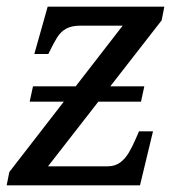

<svg xmlns="http://www.w3.org/2000/svg" viewBox="-21 -556 552 576"><path d="M68 -251 78 -297H206H310H412L402 -251H274H170ZM-1 0 7 -40 347 -479H220Q194 -479 177.5 -470Q161 -461 150 -443Q139 -425 126 -398L124 -394H82L122 -536H472L464 -495L123 -57H301Q324 -57 339.5 -68.5Q355 -80 366 -99Q377 -118 386 -139L396 -162H438L399 0Z"/></svg>

Font: Noto Serif
Style: Italic
Weight: 400
Italic angle: -12°
Designer: Monotype Design Team
Foundry: Monotype Imaging Inc.
Version: Version 2.013